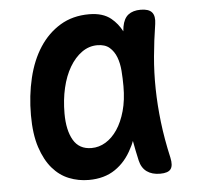

<svg xmlns="http://www.w3.org/2000/svg" viewBox="-45 -607 691 663"><g transform="rotate(-5 300.0 -275.0)"><path d="M237 10Q201 10 168.5 -3Q136 -16 111.5 -44.5Q87 -73 72 -118.5Q57 -164 57 -230Q57 -298 71.5 -358.5Q86 -419 115 -463.5Q144 -508 187 -534Q230 -560 287 -560Q335 -560 363 -537Q386 -518 400 -491L402 -507Q407 -535 423 -547.5Q439 -560 466 -560Q494 -560 505 -547Q516 -534 512 -507Q503 -450 498 -395Q493 -340 494 -283.5Q495 -227 502 -167.5Q509 -108 524 -42Q530 -15 521 -2.5Q512 10 484 10Q456 10 438 -3Q420 -16 414 -42Q406 -77 400 -111Q395 -97 388 -85Q366 -41 328.5 -15.5Q291 10 237 10ZM256 -99Q282 -99 305 -113Q328 -127 345.5 -153Q363 -179 373.5 -216.5Q384 -254 384 -302Q384 -329 382 -355.5Q380 -382 372 -403Q364 -424 348.5 -437.5Q333 -451 306 -451Q277 -451 252.5 -433.5Q228 -416 210 -385.5Q192 -355 182.5 -314Q173 -273 173 -226Q173 -168 193 -133.5Q213 -99 256 -99Z"/></g></svg>

Font: Maple Mono SemiBold
Style: Regular
Weight: 600
Monospace: yes
Designer: subframe7536
Version: Version 7.000